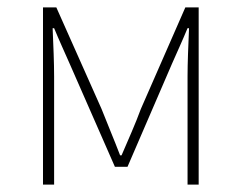

<svg xmlns="http://www.w3.org/2000/svg" viewBox="-20 -498 652 518"><path d="M96 0H126V-292C126 -327 124 -376 122 -422H126C140 -388 154 -358 168 -326L290 -48H324L444 -326C458 -358 472 -388 486 -422H490C488 -376 486 -327 486 -292V0H516V-478H480L360 -204C345 -163 326 -121 308 -79H304C288 -121 270 -163 254 -204L132 -478H96Z"/></svg>

Font: Source Sans Pro ExtraLight
Style: Regular
Weight: 200
Designer: Paul D. Hunt
Foundry: Adobe Systems Incorporated
Version: Version 3.006;hotconv 1.0.111;makeotfexe 2.5.65597